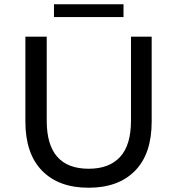

<svg xmlns="http://www.w3.org/2000/svg" viewBox="-20 -872 831 900"><path d="M99 -302V-700H199V-306Q199 -81 396 -81Q492 -81 543 -136.5Q594 -192 594 -306V-700H691V-302Q691 -151 613 -71.5Q535 8 395 8Q255 8 177 -72Q99 -152 99 -302ZM233 -852H559V-792H233Z"/></svg>

Font: Idrija
Style: Regular
Weight: 500
Designer: Julieta Ulanovsky
Foundry: Julieta Ulanovsky
Version: Version 7.200